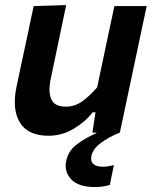

<svg xmlns="http://www.w3.org/2000/svg" viewBox="-20 -522 606 756"><path d="M171 12.5Q90 12.5 58.2 -39.8Q26.5 -92 45 -180.5Q49.5 -202 54 -223Q58.5 -244 64.5 -272Q79 -340 90.2 -392Q101.5 -444 112.5 -498L240.5 -502Q229.5 -448.5 218.5 -396.2Q207.5 -344 195.5 -286.5L180 -212.5Q169 -161 181.8 -131.5Q194.5 -102 240 -102Q275 -102 304.8 -123.8Q334.5 -145.5 362.5 -178L385.5 -286.5Q397.5 -343.5 408.2 -394Q419 -444.5 430.5 -498H557.5Q546 -444 535 -391.8Q524 -339.5 509.5 -271.5L498 -217Q485 -155.5 474.2 -104.8Q463.5 -54 452 0H344L356 -80H345Q317.5 -43.5 271 -15.5Q224.5 12.5 171 12.5ZM355 214.5Q288 214.5 260 183.8Q232 153 240.5 112.5Q248.5 73 279.8 48.5Q311 24 359.5 2L365 -23.5L431.5 -31L452 0Q408 17.5 376.5 41.2Q345 65 340 92.5Q335.5 113 347.8 123.8Q360 134.5 384.5 134.5Q398.5 134.5 410.2 132.2Q422 130 428.5 127.5L412.5 206Q402 209.5 387 212Q372 214.5 355 214.5Z"/></svg>

Font: Commissioner SemiBold
Style: Italic
Weight: 600
Italic angle: -12°
Designer: Kostas Bartsokas
Foundry: Kostas Bartsokas
Version: Version 1.000; ttfautohint (v1.8.3)